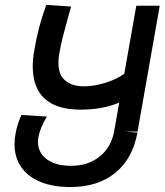

<svg xmlns="http://www.w3.org/2000/svg" viewBox="-20 -748 664 774"><path d="M112 -479.5Q112 -512 118.5 -546.5Q127.5 -599 138 -638.2Q148.5 -677.5 166.5 -728.5L266.5 -721.5L254 -676.5Q241.5 -631.5 233.5 -600Q225.5 -568.5 218.5 -529.5Q215.5 -511 215.5 -495Q215.5 -446 243.5 -423Q271.5 -400 318 -400Q357 -400 402.5 -413.5Q448 -427 481 -450.5L529.5 -725H624L534.5 -217.5H484.5L534 -213.5Q515 -108.5 444.8 -51.2Q374.5 6 263 6Q193.5 6 143 -14.8Q92.5 -35.5 65.5 -74.5Q38.5 -113.5 38.5 -167Q38.5 -185 42.5 -208Q49.5 -249 66.5 -284.5L169 -278Q141.5 -233 134.5 -193.5Q133 -184.5 133 -175.5Q133 -147 149 -125.2Q165 -103.5 195.2 -91.5Q225.5 -79.5 266 -79.5Q334 -79.5 380.8 -116.2Q427.5 -153 440 -217.5L460.5 -334.5Q394 -306 304 -306Q209 -306 160.5 -350Q112 -394 112 -479.5Z"/></svg>

Font: JuliaMono Medium
Style: Italic
Weight: 500
Italic angle: -9°
Monospace: yes
Designer: cormullion
Foundry: corm
Version: Version 0.054; ttfautohint (v1.8.4)